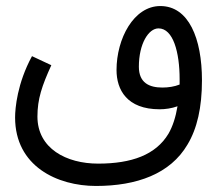

<svg xmlns="http://www.w3.org/2000/svg" viewBox="-20 -428 727 636"><path d="M298 188C433 188 544 148 601 51C633 -2 649 -72 649 -162C649 -301 605 -408 511 -408C423 -408 366 -300 366 -196C366 -131 400 -66 509 -66C527 -66 549 -69 568 -76C562 -40 552 -9 538 15C496 85 416 114 305 114C200 114 104 64 104 -42C104 -100 119 -144 150 -212L86 -242C37 -152 30 -69 30 -39C30 123 170 188 298 188ZM440 -207C440 -283 472 -334 505 -334C554 -334 575 -254 575 -166C575 -160 575 -154 575 -148C558 -141 537 -138 518 -138C475 -138 440 -153 440 -207Z"/></svg>

Font: Noto Sans Arabic UI XCn
Style: Regular
Weight: 400
Width: 2
Designer: Monotype Design Team, Nadine Chahine and Nizar Qandah
Foundry: Monotype Imaging Inc.
Version: Version 2.010